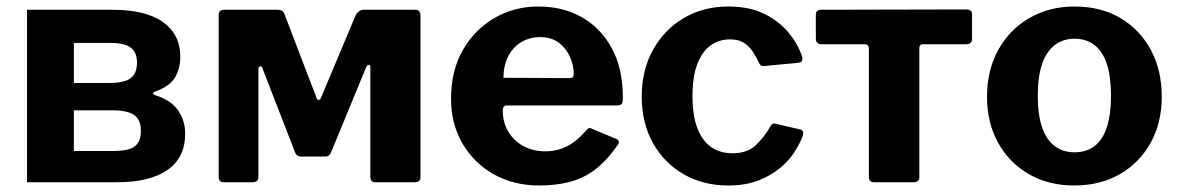

<svg xmlns="http://www.w3.org/2000/svg" viewBox="-20 -560 3621 590"><path d="M63 0V-530H325Q428 -530 481 -492Q534 -454 534 -386Q534 -349 517.5 -321.5Q501 -294 455 -278Q451 -277 451 -273.5Q451 -270 455 -268Q503 -254 526 -222.5Q549 -191 549 -149Q549 -76 495 -38Q441 0 340 0ZM328 -96Q377 -96 395 -111Q413 -126 413 -158Q413 -191 393 -206Q373 -221 325 -221H207V-96ZM316 -305Q345 -305 364 -311Q383 -317 392 -331Q401 -345 401 -368Q401 -399 382 -413.5Q363 -428 320 -428H207V-305Z M667 0Q652 0 652 -17V-515Q652 -530 669 -530H834Q849 -530 854 -517L952 -261Q954 -253 959 -253Q964 -253 967 -261L1072 -511Q1075 -519 1082 -524.5Q1089 -530 1098 -530H1256Q1272 -530 1272 -513V-15Q1272 0 1254 0H1133Q1118 0 1118 -17V-354Q1118 -361 1113 -360.5Q1108 -360 1105 -353L997 -91Q992 -79 980 -79H904Q892 -79 887 -91L787 -349Q785 -357 779.5 -356Q774 -355 774 -348V-15Q774 0 756 0Z M1525 -220Q1525 -183 1542.5 -154.5Q1560 -126 1589.5 -110.5Q1619 -95 1656 -95Q1692 -95 1722.5 -110.5Q1753 -126 1784 -162Q1788 -166 1791 -166.5Q1794 -167 1802 -163L1874 -133Q1888 -127 1877 -113Q1845 -67 1810 -40Q1775 -13 1732.5 -1.5Q1690 10 1637 10Q1559 10 1498 -24Q1437 -58 1401.5 -118.5Q1366 -179 1366 -257Q1366 -343 1402.5 -406.5Q1439 -470 1500 -505Q1561 -540 1634 -540Q1711 -540 1769 -506.5Q1827 -473 1860.5 -411Q1894 -349 1894 -260Q1894 -249 1892 -243Q1890 -237 1877 -236H1537Q1531 -236 1528 -232Q1525 -228 1525 -220ZM1726 -320Q1737 -320 1740 -322.5Q1743 -325 1743 -334Q1743 -359 1731.5 -385Q1720 -411 1697.5 -428.5Q1675 -446 1640 -446Q1607 -446 1581 -430Q1555 -414 1541 -385.5Q1527 -357 1527 -321Z M2218 -540Q2283 -540 2328.5 -517.5Q2374 -495 2403 -460Q2432 -425 2444 -388Q2451 -368 2432 -367L2327 -357Q2316 -356 2312 -368Q2303 -387 2292 -403Q2281 -419 2265 -429Q2249 -439 2223 -439Q2189 -439 2163 -420Q2137 -401 2122.5 -362.5Q2108 -324 2108 -265Q2108 -205 2123 -166Q2138 -127 2165.5 -108Q2193 -89 2231 -89Q2275 -89 2300.5 -112Q2326 -135 2349 -174Q2352 -179 2355 -180Q2358 -181 2366 -179L2440 -162Q2451 -159 2447 -143Q2439 -121 2422 -94Q2405 -67 2377.5 -44Q2350 -21 2310.5 -5.5Q2271 10 2218 10Q2141 10 2081 -24.5Q2021 -59 1986.5 -120.5Q1952 -182 1952 -263Q1952 -345 1987 -407.5Q2022 -470 2082 -505Q2142 -540 2218 -540Z M2948 -424H2816Q2805 -424 2805 -412V-15Q2805 0 2787 0H2666Q2650 0 2650 -17V-409Q2650 -424 2638 -424H2506Q2487 -424 2487 -441V-515Q2487 -530 2504 -530L2950 -531Q2967 -531 2967 -515V-441Q2967 -424 2948 -424Z M3281 10Q3202 10 3141.5 -25Q3081 -60 3047 -121.5Q3013 -183 3013 -262Q3013 -345 3048 -407.5Q3083 -470 3144 -505Q3205 -540 3282 -540Q3363 -540 3423 -504.5Q3483 -469 3516.5 -406.5Q3550 -344 3550 -263Q3550 -183 3516 -121.5Q3482 -60 3421.5 -25Q3361 10 3281 10ZM3282 -92Q3319 -92 3344 -111.5Q3369 -131 3381.5 -170Q3394 -209 3394 -265Q3394 -324 3381.5 -362.5Q3369 -401 3344 -421Q3319 -441 3282 -441Q3246 -441 3220.5 -421Q3195 -401 3182 -362.5Q3169 -324 3169 -265Q3169 -208 3182 -169.5Q3195 -131 3220.5 -111.5Q3246 -92 3282 -92Z"/></svg>

Font: Libre Franklin
Style: Bold
Weight: 700
Designer: Pablo Impallari, Rodrigo Fuenzalida, Nhung Nguyen
Foundry: Impallari Type
Version: Version 3.000